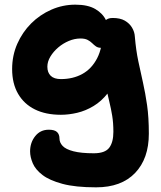

<svg xmlns="http://www.w3.org/2000/svg" viewBox="-20 -543 689 823"><path d="M392 260Q303 260 247.5 245Q192 230 162 207Q132 184 120.5 157Q109 130 109 106Q109 68 131 40.5Q153 13 189 13Q214 13 224.5 23Q235 33 235 51Q235 68 248.5 82.5Q262 97 295 105.5Q328 114 382 114Q430 114 448 90.5Q466 67 466 22Q466 -16 461 -46.5Q456 -77 449 -105.5Q442 -134 435 -165.5Q428 -197 423 -235L481 -227Q468 -177 441.5 -143Q415 -109 381 -88.5Q347 -68 311 -59.5Q275 -51 241 -51Q176 -51 129.5 -74Q83 -97 57.5 -141Q32 -185 32 -247Q32 -305 54 -355Q76 -405 113.5 -442.5Q151 -480 200 -501.5Q249 -523 303 -523Q357 -523 389 -504Q421 -485 434.5 -456Q448 -427 448 -395Q448 -370 437 -354Q426 -338 414 -338Q400 -338 391.5 -344Q383 -350 375 -358Q367 -366 355.5 -372Q344 -378 325 -378Q300 -378 275 -367.5Q250 -357 229.5 -339.5Q209 -322 196 -300.5Q183 -279 183 -257Q183 -232 197.5 -218Q212 -204 241 -204Q293 -204 333 -226Q373 -248 396.5 -293.5Q420 -339 420 -408Q420 -438 429.5 -452Q439 -466 463 -466Q495 -466 515 -454.5Q535 -443 546 -424.5Q557 -406 558 -386Q563 -327 573 -280Q583 -233 593 -188.5Q603 -144 610.5 -92Q618 -40 618 30Q618 137 559 198.5Q500 260 392 260Z"/></svg>

Font: Shantell Sans
Style: Bold
Weight: 700
Designer: Stephen Nixon, Anya Danilova, Shantell Martin
Foundry: Arrow Type
Version: Version 1.011;[c5ecc13dd]